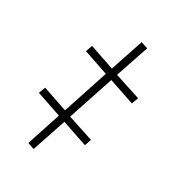

<svg xmlns="http://www.w3.org/2000/svg" viewBox="-152 -715 742 808"><g transform="rotate(30 219.0 -311.5)"><path d="M301 -620 248 -461 128 -502 117 -470 237 -429 165 -210 45 -251 33 -219 154 -178 100 -14 132 -3 187 -167 311 -125 322 -157 197 -198 270 -418 394 -376 406 -408 280 -449 334 -609Z"/></g></svg>

Font: Noto Sans ExtraCondensed ExtraLight
Style: Regular
Weight: 200
Width: 2
Designer: Monotype Design Team
Foundry: Monotype Imaging Inc.
Version: Version 2.013